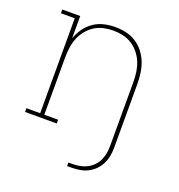

<svg xmlns="http://www.w3.org/2000/svg" viewBox="-128 -635 855 916"><g transform="rotate(20 300.0 -177.0)"><path d="M313 174V156H334Q352 156 371 152.5Q390 149 406.5 140.5Q423 132 436.5 118.5Q450 105 458 88Q466 71 469.5 52.5Q473 34 473 15V-310Q473 -335 469.5 -360Q466 -385 457 -408Q448 -431 432 -451Q416 -471 395 -484.5Q374 -498 349.5 -503.5Q325 -509 300 -509Q275 -509 250.5 -503.5Q226 -498 205 -484.5Q184 -471 168 -451Q152 -431 143 -408Q134 -385 130.5 -360Q127 -335 127 -310V-19H197V0H36V-19H106V-501H36V-520H127V-407Q137 -435 153.5 -458.5Q170 -482 194 -498.5Q218 -515 246.5 -521.5Q275 -528 303 -528Q331 -528 358 -522Q385 -516 408 -501.5Q431 -487 448.5 -465Q466 -443 476 -417.5Q486 -392 490 -364.5Q494 -337 494 -310V15Q494 36 490 57.5Q486 79 476.5 98Q467 117 451.5 132.5Q436 148 417 157.5Q398 167 376.5 170.5Q355 174 334 174Z"/></g></svg>

Font: Iosevka Etoile Thin
Style: Regular
Weight: 100
Designer: Belleve Invis
Foundry: Belleve Invis
Version: Version 22.1.2; ttfautohint (v1.8.4)